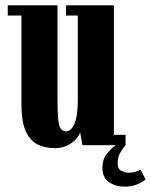

<svg xmlns="http://www.w3.org/2000/svg" viewBox="-20 -543 564 718"><path d="M184.5 11Q150 11 122 -2Q94 -15 77 -50.8Q60 -86.5 60 -155.5V-485H9V-523H195V-171Q195 -122 197.8 -96.2Q200.5 -70.5 207.5 -61.2Q214.5 -52 227.5 -52Q246 -52 258.5 -80.8Q271 -109.5 271 -170V-485H227V-523H406V-39H449.5V0Q438 13.5 429 29.2Q420 45 420 69Q420 89.5 434.5 96.2Q449 103 461 103Q474 103 485.8 99.5Q497.5 96 505.5 91L524.5 128Q511.5 139.5 491 147.2Q470.5 155 446 155Q412 155 387.5 138Q363 121 363 85Q363 53.5 379 33Q395 12.5 412.5 0H288.5L279.5 -48.5Q277 -37.5 264.8 -23.5Q252.5 -9.5 232 0.8Q211.5 11 184.5 11Z"/></svg>

Font: Imbue 10pt ExtraBold
Style: Regular
Weight: 800
Designer: Tyler Finck
Foundry: Etcetera Type Company
Version: Version 1.102; ttfautohint (v1.8.3)